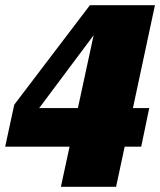

<svg xmlns="http://www.w3.org/2000/svg" viewBox="-38 -658 618 741"><path d="M-18 -92 17 -254 309 -638H381L360 -571L58 -167L93 -241H538L507 -92ZM410 63H197L335 -576L351 -638H560Z"/></svg>

Font: Roboto Serif 20pt Black
Style: Italic
Weight: 900
Italic angle: -10°
Version: Version 1.008